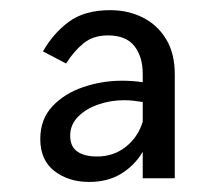

<svg xmlns="http://www.w3.org/2000/svg" viewBox="-20 -787 423 378"><path d="M324.1 -640.7Q324.1 -682.2 306.8 -710.3Q289.6 -738.5 260.7 -752.7Q231.9 -767 197.1 -767Q146.7 -767 115.8 -744.3Q85 -721.6 64.6 -685.8L110.1 -662Q125.1 -685.9 144.2 -701.6Q163.3 -717.3 192.4 -717.3Q228.1 -717.3 244.6 -696.3Q261 -675.3 261 -641.5V-625.1Q241.6 -628.1 220.6 -628.1Q180.5 -628.1 143.5 -615.4Q106.5 -602.7 82.9 -577.4Q59.3 -552.1 59.3 -513.3Q59.3 -471.9 87.1 -450.3Q114.8 -428.8 155.6 -428.8Q191.9 -428.8 218.4 -444.9Q245 -461.1 261 -488.1V-436.1H324.1ZM261 -547.4Q251.6 -516.8 227.6 -497.9Q203.6 -478.9 171 -478.9Q145.9 -478.9 132 -488.8Q118.2 -498.6 118.2 -520Q118.2 -541.4 133.5 -557Q148.7 -572.6 173 -581.1Q197.3 -589.7 224.3 -589.7Q233.5 -589.7 242.9 -588.7Q252.2 -587.6 261 -586.1Z"/></svg>

Font: Estedad-VF-FD Black
Style: Regular
Weight: 900
Designer: Amin Abedi
Version: Version 4.000